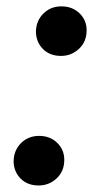

<svg xmlns="http://www.w3.org/2000/svg" viewBox="-20 -566 311 592"><path d="M22 -67.4Q22 -101.6 44.4 -124.3Q66.9 -147 100.6 -147Q134.3 -147 156.2 -125.7Q178.2 -104.5 178.2 -73.2Q178.2 -38.1 154.8 -16.1Q131.3 5.9 99.1 5.9Q64.9 5.9 43.9 -15.1Q22.9 -36.1 22 -67.4ZM90.8 -466.8Q90.8 -501 113.3 -523.7Q135.7 -546.4 169.4 -546.4Q203.1 -546.4 225.1 -525.1Q247.1 -503.9 247.1 -472.7Q247.1 -437.5 223.6 -415.5Q200.2 -393.6 168 -393.6Q133.8 -393.6 112.8 -414.6Q91.8 -435.5 90.8 -466.8Z"/></svg>

Font: TypoPRO Roboto
Style: Bold Italic
Weight: 700
Italic angle: -12°
Designer: Google
Version: Version 2.136; 2016